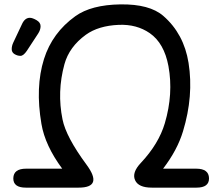

<svg xmlns="http://www.w3.org/2000/svg" viewBox="-20 -817 1000 880"><path d="M103 -584Q87.4 -561 73.7 -561Q60.1 -561 46.9 -568.8Q33.7 -576.7 33.7 -591.6Q33.7 -606.4 40.5 -621.1L80.6 -706.1Q93.8 -735.4 116.7 -735.4Q128.9 -735.4 147.5 -724.6Q166 -713.9 166 -697Q166 -680.2 154.8 -663.1ZM340.3 43H98.1Q40.5 43 41 0Q42 -43.9 99.6 -43.9H265.1Q186.5 -150.4 169.9 -249Q141.1 -417.5 181.6 -546.4Q219.7 -667 325.2 -742.7Q397.9 -794.9 531.7 -796.9Q665.5 -798.8 728.5 -744.1Q822.8 -662.1 844.2 -528.8Q868.2 -377.9 818.8 -215.3Q793 -129.4 727.5 -43.9H879.4Q937 -43.9 938 0Q938.5 43 880.9 43H675.8Q614.3 43 599.1 8.8Q583.5 -25.9 625.5 -70.3Q707.5 -157.7 735.4 -252Q775.4 -387.2 752 -514.2Q732.4 -619.1 666.5 -665Q606.4 -706.5 524.4 -703.1Q431.2 -699.2 373.5 -657.7Q297.4 -602.5 275.4 -522.9Q240.7 -396.5 266.6 -269.5Q282.7 -189.5 376 -63Q454.6 43 340.3 43Z"/></svg>

Font: Comic Relief LRS
Style: Regular
Weight: 400
Designer: Jeff Davis
Foundry: Loudifier
Version: Version 1.0